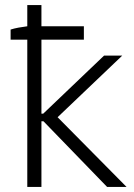

<svg xmlns="http://www.w3.org/2000/svg" viewBox="-20 -740 532 760"><path d="M88 0H144V-260H152L404 0H481L208 -276L464 -520H392L151 -290H144V-583H312V-636H144V-720H88V-636C65 -633 40 -629 22 -623V-583H88Z"/></svg>

Font: Fixel Text Light
Style: Regular
Weight: 300
Width: 4
Designer: AlfaBravo + MacPaw
Foundry: Kyrylo Tkachov, Marchela Mozhyna, Serhii Makarenko, Maria Weinstein, Zakhar Kryvoshyya
Version: Version 1.211